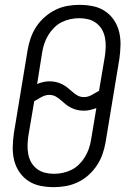

<svg xmlns="http://www.w3.org/2000/svg" viewBox="-20 -763 540 791"><path d="M202 8Q202 8 202 8Q202 8 202 8Q173 8 146 2.5Q119 -3 97 -17.5Q75 -32 60 -54Q45 -76 38.5 -102Q32 -128 32.5 -156Q33 -184 37 -213L94 -558Q98 -582 106.5 -606.5Q115 -631 129.5 -653Q144 -675 164.5 -693Q185 -711 208.5 -722.5Q232 -734 257 -738.5Q282 -743 307 -743Q336 -743 363 -737.5Q390 -732 412 -717.5Q434 -703 449 -681Q464 -659 470.5 -633Q477 -607 476.5 -579Q476 -551 472 -522L415 -177Q411 -153 402.5 -128.5Q394 -104 379.5 -82Q365 -60 345 -42Q325 -24 301 -12.5Q277 -1 252 3.5Q227 8 202 8ZM326 -363Q342 -363 357.5 -371.5Q373 -380 388 -389L412 -531Q415 -551 415.5 -570Q416 -589 412.5 -607.5Q409 -626 400 -641.5Q391 -657 376.5 -668Q362 -679 344 -683.5Q326 -688 306 -688Q288 -688 269.5 -684Q251 -680 234 -671.5Q217 -663 203 -649Q189 -635 179 -618.5Q169 -602 163 -584.5Q157 -567 154 -549L133 -417Q145 -422 158 -425Q171 -428 183 -428Q198 -428 211 -425Q224 -422 236 -416Q248 -410 258.5 -401.5Q269 -393 278.5 -384.5Q288 -376 299.5 -369.5Q311 -363 326 -363ZM203 -47Q221 -47 239.5 -51Q258 -55 275 -63.5Q292 -72 306 -86Q320 -100 330 -116.5Q340 -133 346 -150.5Q352 -168 355 -186L377 -318Q364 -313 351 -310Q338 -307 326 -307Q311 -307 298 -310Q285 -313 273 -319Q261 -325 250.5 -333.5Q240 -342 230.5 -350.5Q221 -359 209.5 -365.5Q198 -372 183 -372Q167 -372 151.5 -363.5Q136 -355 121 -346L97 -204Q94 -184 93.5 -165Q93 -146 96.5 -127.5Q100 -109 109 -93.5Q118 -78 132.5 -67Q147 -56 165 -51.5Q183 -47 203 -47Z"/></svg>

Font: Iosevka SS04 Light Oblique
Style: Regular
Weight: 300
Italic angle: -9°
Monospace: yes
Designer: Belleve Invis
Foundry: Belleve Invis
Version: Version 19.0.0; ttfautohint (v1.8.4)